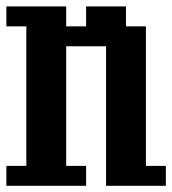

<svg xmlns="http://www.w3.org/2000/svg" viewBox="-20 -567 540 602"><path d="M0 15.6V-46.9H62.5V-484.4H0V-546.9H187.5V-484.4H250V-546.9H375V-484.4H437.5V-46.9H500V15.6H312.5V-421.9H187.5V-46.9H250V15.6Z"/></svg>

Font: KH Dot Dougenzaka 16
Style: Regular
Weight: 400
Designer: Original version for X68000 by Keitarou Hiraki (http://hp.vector.co.jp/authors/VA000874/) / TrueType conversion by Homem
Version: Version 1.00.20150527